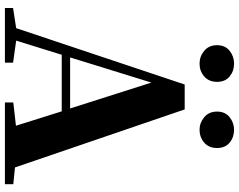

<svg xmlns="http://www.w3.org/2000/svg" viewBox="-118 -878 996 801"><g transform="rotate(90 380.5 -478.0)"><path d="M14 0V-34L98 -47L333 -750H437L679 -42L749 -35V0H408V-35L505 -46L445 -237H209L150 -47L242 -34V0ZM433 -272 325 -611 220 -272ZM246 -812Q216 -812 192.5 -831.5Q169 -851 169 -885Q169 -919 192.5 -937.5Q216 -956 246 -956Q277 -956 299.5 -937.5Q322 -919 322 -885Q322 -851 299.5 -831.5Q277 -812 246 -812ZM522 -812Q493 -812 469.5 -831.5Q446 -851 446 -885Q446 -919 469.5 -937.5Q493 -956 522 -956Q553 -956 575.5 -937.5Q598 -919 598 -885Q598 -851 575.5 -831.5Q553 -812 522 -812Z"/></g></svg>

Font: Early Summer Mincho Heavy
Style: Regular
Weight: 900
Designer: GuiWonder
Version: Version 1.002